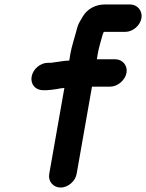

<svg xmlns="http://www.w3.org/2000/svg" viewBox="-20 -753 656 862"><path d="M173 -348H180C187 -348 194 -348 201 -349C206 -349 212 -350 219 -351L235 -353C246 -356 255 -357 269 -358L201 28C195 61 219 89 252 89C285 89 318 61 324 28L393 -364H475C508 -364 542 -393 548 -426C554 -459 530 -487 497 -487H415L419 -512C424 -542 434 -571 441 -598L446 -610H543C576 -610 609 -638 615 -671C621 -704 597 -733 564 -733H451C408 -733 372 -712 353 -681C350 -676 347 -670 343 -664C332 -647 327 -632 322 -611C314 -580 302 -546 296 -512L291 -481C272 -481 254 -477 237 -475L222 -473C217 -472 213 -472 210 -471H195C161 -471 128 -443 122 -409C116 -375 139 -348 173 -348Z"/></svg>

Font: Blanket
Style: BdObl
Weight: 700
Foundry: Cannot Into Space Fonts
Version: Version 0.9